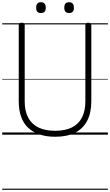

<svg xmlns="http://www.w3.org/2000/svg" viewBox="-20 -1221 998 1741"><path d="M481 19Q400 19 338 -2Q276 -23 234 -63.5Q192 -104 171 -164Q150 -224 150 -303V-996Q150 -1006 156 -1010.5Q162 -1015 177 -1015Q191 -1015 197.5 -1010.5Q204 -1006 204 -996V-301Q204 -214 235.5 -154.5Q267 -95 328.5 -65Q390 -35 481 -35Q570 -35 631 -65Q692 -95 723 -154.5Q754 -214 754 -301V-996Q754 -1006 760.5 -1010.5Q767 -1015 780 -1015Q808 -1015 808 -996V-303Q808 -198 770.5 -126Q733 -54 660.5 -17.5Q588 19 481 19ZM351 -1103Q329 -1103 318.5 -1114.5Q308 -1126 308 -1151Q308 -1177 318.5 -1189Q329 -1201 351 -1201Q373 -1201 384 -1188.5Q395 -1176 395 -1151Q395 -1126 384 -1114.5Q373 -1103 351 -1103ZM607 -1103Q585 -1103 574 -1114.5Q563 -1126 563 -1151Q563 -1177 574 -1189Q585 -1201 607 -1201Q628 -1201 639 -1188.5Q650 -1176 650 -1151Q651 -1126 639.5 -1114.5Q628 -1103 607 -1103ZM0 490H958V500H0ZM0 -20H958V0H0ZM0 -505H958V-500H0ZM0 -1010H958V-1000H0Z"/></svg>

Font: Playwrite NG Modern Guides
Style: Regular
Weight: 400
Designer: Veronika Burian, José Scaglione
Foundry: TypeTogether
Version: Version 1.003